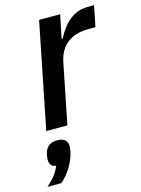

<svg xmlns="http://www.w3.org/2000/svg" viewBox="-154 -588 673 914"><g transform="rotate(-15 183.0 -131.0)"><path d="M131 0H27L131 -520H235L211 -405H217Q230 -432 250.5 -458.5Q271 -485 301.5 -502.5Q332 -520 373 -520H402L381 -417H346Q300 -417 268 -402Q236 -387 216.5 -359.5Q197 -332 190 -294ZM65 56Q91 56 103.5 67Q116 78 116 98Q116 103 115.5 107.5Q115 112 113 123Q105 162 82.5 198.5Q60 235 32 258H-36Q-10 235 4.5 216Q19 197 30 172Q13 170 5.5 160Q-2 150 -2 134Q-2 130 -1.5 125Q-1 120 1 109Q6 83 22 69.5Q38 56 65 56Z"/></g></svg>

Font: IBM Plex Sans Medium
Style: Italic
Weight: 500
Italic angle: -11.31°
Designer: Mike Abbink, Paul van der Laan, Pieter van Rosmalen
Foundry: Bold Monday
Version: Version 3.201